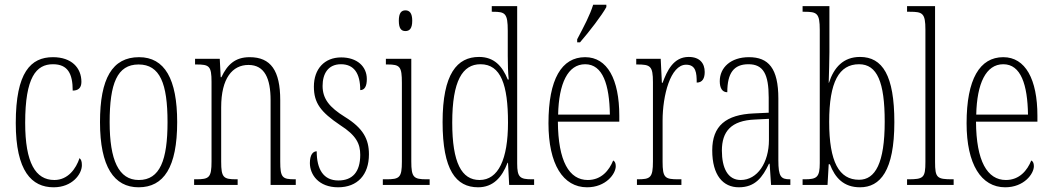

<svg xmlns="http://www.w3.org/2000/svg" viewBox="-20 -786 4471 816"><path d="M208 10C287 10 328 -46 328 -84C328 -100 325 -108 318 -114C303 -69 269 -21 211 -21C131 -21 87 -94 87 -264C87 -458 134 -513 205 -513C268 -513 289 -473 289 -401C311 -401 326 -411 326 -438C326 -498 284 -543 205 -543C111 -543 47 -479 47 -263C47 -58 115 10 208 10Z M569 10C676 10 733 -75 733 -267C733 -450 680 -543 571 -543C457 -543 405 -452 405 -267C405 -77 465 10 569 10ZM570 -21C484 -21 446 -106 446 -267C446 -431 478 -512 569 -512C660 -512 692 -431 692 -267C692 -106 660 -21 570 -21Z M805 0H990V-24H984C930 -24 920 -31 920 -99V-330C920 -454 968 -510 1036 -510C1105 -510 1130 -452 1130 -360V0H1237V-24H1233C1180 -24 1171 -31 1171 -100V-360C1171 -486 1131 -543 1041 -543C979 -543 946 -511 921 -458H918L914 -536H809V-512H814C869 -512 879 -506 879 -438V-100C879 -31 869 -24 813 -24H805Z M1417 10C1499 10 1548 -43 1548 -130C1548 -194 1524 -241 1446 -289C1380 -330 1351 -366 1351 -421C1351 -472 1374 -513 1429 -513C1484 -513 1511 -475 1511 -403C1530 -403 1539 -420 1539 -450C1539 -504 1497 -542 1430 -542C1359 -542 1314 -493 1314 -418C1314 -348 1343 -310 1426 -254C1495 -210 1511 -174 1511 -128C1511 -55 1478 -19 1418 -19C1355 -19 1326 -66 1326 -143C1310 -143 1297 -128 1297 -93C1297 -44 1334 10 1417 10Z M1703 -654C1720 -654 1732 -664 1732 -698C1732 -731 1720 -742 1703 -742C1686 -742 1675 -731 1675 -698C1675 -664 1686 -654 1703 -654ZM1607 0H1806V-24H1793C1738 -24 1728 -32 1728 -100V-536H1620V-512H1627C1680 -512 1688 -503 1688 -434V-99C1688 -31 1678 -24 1622 -24H1607Z M2012 10C2075 10 2113 -31 2137 -94H2139L2144 0H2250V-24H2241C2190 -24 2178 -32 2178 -91V-760H2070V-736H2075C2127 -736 2138 -730 2138 -655V-548C2138 -513 2139 -479 2142 -448H2138C2115 -505 2080 -544 2016 -544C1923 -544 1861 -473 1861 -267C1861 -63 1918 10 2012 10ZM2018 -21C1942 -21 1902 -94 1902 -265C1902 -443 1946 -513 2022 -513C2109 -513 2139 -425 2139 -265C2139 -109 2098 -21 2018 -21Z M2433 -619V-606H2445C2485 -652 2538 -721 2557 -756V-766H2501C2487 -721 2463 -676 2433 -619ZM2475 10C2555 10 2597 -47 2597 -80C2597 -94 2592 -101 2586 -104C2569 -62 2536 -21 2478 -21C2399 -21 2352 -101 2351 -269H2612V-294C2612 -449 2561 -543 2467 -543C2367 -543 2311 -450 2311 -262C2311 -88 2373 10 2475 10ZM2572 -299H2352C2355 -431 2393 -513 2467 -513C2542 -513 2570 -426 2572 -299Z M2687 0H2876V-24H2863C2806 -24 2796 -30 2796 -99V-274C2796 -379 2829 -511 2896 -511C2938 -511 2941 -476 2941 -435C2966 -435 2975 -454 2975 -480C2975 -517 2954 -544 2907 -544C2842 -544 2815 -485 2796 -434H2793L2788 -536H2684V-512H2687C2744 -512 2755 -506 2755 -437V-100C2755 -30 2744 -24 2689 -24H2687Z M3120 10C3190 10 3221 -33 3248 -90H3251L3257 0H3339V-24H3337C3299 -24 3288 -35 3288 -105V-367C3288 -496 3246 -543 3163 -543C3086 -543 3039 -499 3039 -441C3039 -411 3050 -394 3071 -394C3071 -476 3099 -513 3161 -513C3224 -513 3247 -471 3247 -371V-307L3184 -304C3065 -299 3007 -251 3007 -147C3007 -41 3053 10 3120 10ZM3128 -21C3073 -21 3048 -72 3048 -146C3048 -227 3087 -274 3189 -278L3248 -281V-191C3248 -95 3199 -21 3128 -21Z M3635 10C3721 10 3781 -60 3781 -267C3781 -465 3731 -544 3635 -544C3564 -544 3524 -499 3503 -434H3502C3503 -475 3505 -529 3505 -564V-760H3391V-736H3399C3452 -736 3464 -730 3464 -659V-93C3464 -33 3452 -24 3400 -24H3391V0H3497L3502 -88H3507C3529 -30 3566 10 3635 10ZM3631 -22C3546 -22 3504 -98 3504 -268C3504 -438 3546 -513 3631 -513C3708 -513 3740 -437 3740 -269C3740 -93 3700 -22 3631 -22Z M3835 0H4033V-24H4028C3962 -24 3954 -30 3954 -98V-760H3835V-736H3847C3901 -736 3913 -730 3913 -660V-98C3913 -30 3905 -24 3839 -24H3835Z M4252 10C4332 10 4374 -47 4374 -80C4374 -94 4369 -101 4363 -104C4346 -62 4313 -21 4255 -21C4176 -21 4129 -101 4128 -269H4389V-294C4389 -449 4338 -543 4244 -543C4144 -543 4088 -450 4088 -262C4088 -88 4150 10 4252 10ZM4349 -299H4129C4132 -431 4170 -513 4244 -513C4319 -513 4347 -426 4349 -299Z"/></svg>

Font: Noto Serif Armenian ExtraCondensed ExtraLight
Style: Regular
Weight: 200
Width: 2
Designer: Monotype Design Team
Foundry: Monotype Imaging Inc.
Version: Version 2.008